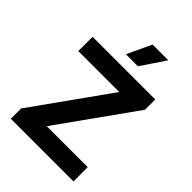

<svg xmlns="http://www.w3.org/2000/svg" viewBox="-270 -1083 1206 1206"><g transform="rotate(45 333.5 -479.5)"><path d="M55.4 0H612.2V-126.8H248.2L611.5 -636V-727.3H54.7V-600.5H418.3L55.4 -91.3ZM280.2 -797.6H387.1L495.4 -959.2H355.5Z"/></g></svg>

Font: GiG Sans
Style: Bold
Weight: 700
Designer: Andreas Faust
Version: Version 1.100;FEAKit 1.0